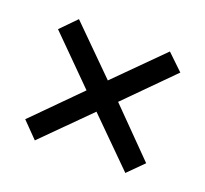

<svg xmlns="http://www.w3.org/2000/svg" viewBox="-75 -625 581 543"><g transform="rotate(20 215.0 -353.5)"><path d="M351 -537 214 -400 78 -535 32 -488 167 -353 32 -217 78 -170 214 -306 350 -171 396 -217 262 -353 399 -491Z"/></g></svg>

Font: Noto Sans Ethiopic ExtCond
Style: Regular
Weight: 400
Width: 2
Designer: Monotype Design Team
Foundry: Monotype Imaging Inc.
Version: Version 2.102